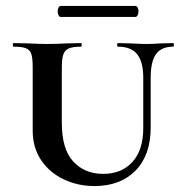

<svg xmlns="http://www.w3.org/2000/svg" viewBox="-20 -613 608 646"><path d="M377 -456Q374 -456 374 -462Q374 -468 377 -468L419 -467Q453 -465 474 -465Q490 -465 522 -467L563 -468Q565 -468 565 -462Q565 -456 563 -456Q523 -456 505 -431Q487 -406 487 -352V-184Q487 -91 436 -39Q385 13 298 13Q242 13 194.5 -9.5Q147 -32 118.5 -74Q90 -116 90 -174V-387Q90 -417 85.5 -431Q81 -445 67.5 -450.5Q54 -456 26 -456Q23 -456 23 -462Q23 -468 26 -468L74 -467Q114 -465 138 -465Q165 -465 205 -467L253 -468Q255 -468 255 -462Q255 -456 253 -456Q225 -456 211.5 -450Q198 -444 193 -429.5Q188 -415 188 -385V-200Q188 -111 226.5 -69.5Q265 -28 327 -28Q389 -28 425.5 -68Q462 -108 462 -182V-352Q462 -405 441.5 -430.5Q421 -456 377 -456ZM174 -575Q174 -582 177 -587.5Q180 -593 184 -593H435Q440 -593 443 -587.5Q446 -582 446 -575Q446 -567 443 -561.5Q440 -556 435 -556H184Q180 -556 177 -561.5Q174 -567 174 -575Z"/></svg>

Font: Cormorant SC
Style: Bold
Weight: 700
Designer: Christian Thalmann (Catharsis Fonts)
Foundry: Catharsis Fonts
Version: Version 4.000